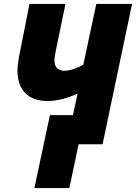

<svg xmlns="http://www.w3.org/2000/svg" viewBox="-20 -734 692 977"><path d="M155 223H333L380 0H502L652 -714H470L404 -405C375 -388 337 -374 307 -374C277 -374 257 -392 257 -426C257 -439 260 -453 263 -471L313 -714H130L77 -446C72 -420 69 -394 69 -375C69 -279 120 -220 222 -220C274 -220 328 -236 375 -258L351 -148H234Z"/></svg>

Font: Noto Sans SemiCondensed Black
Style: Italic
Weight: 900
Width: 4
Italic angle: -12°
Designer: Monotype Design Team
Foundry: Monotype Imaging Inc.
Version: Version 2.013